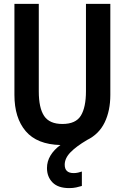

<svg xmlns="http://www.w3.org/2000/svg" viewBox="-20 -734 640 985"><path d="M335 231Q278 231 249.5 202Q221 173 221 128Q221 94 239 64Q257 34 290 10Q170 7 112 -61Q54 -129 54 -247V-714H179V-265Q179 -180 206.5 -139Q234 -98 300 -98Q369 -98 395 -141Q421 -184 421 -266V-714H546V-247Q546 -166 517 -106Q488 -46 427 -16Q371 17 341.5 47.5Q312 78 312 111Q312 154 358 154Q369 154 380.5 151.5Q392 149 400 146V220Q387 224 371 227.5Q355 231 335 231Z"/></svg>

Font: Noto Sans Mono SemiBold
Style: Regular
Weight: 600
Designer: Monotype Design Team
Foundry: Monotype Imaging Inc.
Version: Version 2.014; ttfautohint (v1.8.4.7-5d5b)